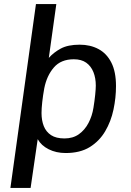

<svg xmlns="http://www.w3.org/2000/svg" viewBox="-20 -740 640 941"><path d="M31 181 156.2 -720H256L219.2 -456.2Q243 -483.2 278.1 -502.1Q313.2 -521 370.8 -521Q422.5 -521 462.6 -499.6Q502.8 -478.2 525.6 -433.5Q548.5 -388.8 548.5 -318Q548.5 -260.8 536.2 -202.9Q524 -145 495.6 -96.8Q467.2 -48.5 420 -19.2Q372.8 10 301.8 10Q255.2 10 218.5 -8.5Q181.8 -27 164.8 -58L130 181ZM296 -61.5Q337.5 -61.5 366.5 -82.1Q395.5 -102.8 413.5 -136.9Q431.5 -171 438 -211.8Q443.5 -245.8 446.5 -275.1Q449.5 -304.5 449.5 -320.5Q449.5 -357.5 437.8 -386.8Q426 -416 402.5 -432.8Q379 -449.5 341.8 -449.5Q278.5 -449.5 243.9 -409.2Q209.2 -369 197 -307.5Q190.5 -271.8 187 -239.8Q183.5 -207.8 183.5 -186Q183.5 -150 194.6 -121.9Q205.8 -93.8 230.4 -77.6Q255 -61.5 296 -61.5Z"/></svg>

Font: Chivo Mono Medium
Style: Italic
Weight: 500
Italic angle: -8.05°
Monospace: yes
Designer: Hector Gatti
Foundry: Omnibus-Type
Version: Version 1.008